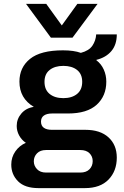

<svg xmlns="http://www.w3.org/2000/svg" viewBox="-20 -780 640 988"><path d="M178 188Q108 188 73 153Q38 118 38 67Q38 29 59 -1Q80 -31 113 -45Q91 -60 78.5 -83Q66 -106 66 -132Q66 -168 90 -196Q114 -224 154 -230Q117 -252 98.5 -284.5Q80 -317 80 -360Q80 -433 134.5 -477Q189 -521 304 -521Q360 -521 396 -508Q438 -519 455.5 -545Q473 -571 475 -603H581Q581 -550 553 -517Q525 -484 476 -472V-470Q501 -451 514 -422Q527 -393 527 -360Q527 -286 477.5 -241Q428 -196 330 -196H248Q221 -196 206 -185.5Q191 -175 191 -154Q191 -133 205.5 -122.5Q220 -112 247 -112H419Q496 -112 538.5 -73Q581 -34 581 31Q581 100 538.5 144Q496 188 417 188ZM217 108H393Q424 108 440.5 91Q457 74 457 49Q457 25 440.5 8.5Q424 -8 393 -8H217Q187 -8 170.5 9Q154 26 154 50Q154 73 170.5 90.5Q187 108 217 108ZM306 -275Q350 -275 376.5 -296.5Q403 -318 403 -359Q403 -399 376.5 -420Q350 -441 306 -441Q262 -441 235.5 -420Q209 -399 209 -359Q209 -318 235.5 -296.5Q262 -275 306 -275ZM482 -760 353 -586H242L114 -760H218L332 -602H264L378 -760Z"/></svg>

Font: Chivo Mono Medium SemiBold
Style: Regular
Weight: 600
Monospace: yes
Version: Version 1.008